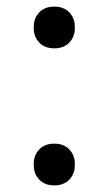

<svg xmlns="http://www.w3.org/2000/svg" viewBox="-20 -548 328 580"><path d="M144 12Q115 12 98.5 -5.5Q82 -23 82 -48V-54Q82 -79 98.5 -96.5Q115 -114 144 -114Q173 -114 189.5 -96.5Q206 -79 206 -54V-48Q206 -23 189.5 -5.5Q173 12 144 12ZM144 -402Q115 -402 98.5 -419.5Q82 -437 82 -462V-468Q82 -493 98.5 -510.5Q115 -528 144 -528Q173 -528 189.5 -510.5Q206 -493 206 -468V-462Q206 -437 189.5 -419.5Q173 -402 144 -402Z"/></svg>

Font: IBM Plex Serif
Style: Regular
Weight: 400
Designer: Mike Abbink, Paul van der Laan, Pieter van Rosmalen
Foundry: Bold Monday
Version: Version 3.001